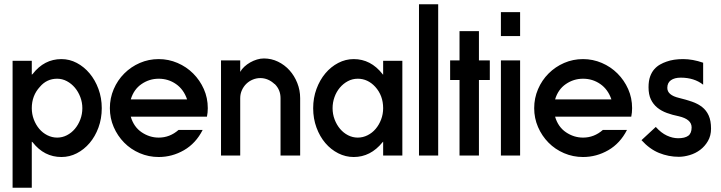

<svg xmlns="http://www.w3.org/2000/svg" viewBox="-20 -731 3380 900"><path d="M39 -446H129V-381Q131 -383 133 -384Q187 -454 268 -454Q306 -454 340 -436Q374 -418 400 -387Q426 -356 441.5 -314Q457 -272 457 -224Q457 -175 441.5 -133Q426 -91 400 -60.5Q374 -30 340 -12.5Q306 5 268 5Q187 5 133 -64L129 -67V149H39ZM167 -324Q129 -283 129 -224Q129 -196 138.5 -171Q148 -146 164 -127Q180 -108 202 -97Q224 -86 248 -86Q272 -86 293.5 -97Q315 -108 331 -127Q347 -146 356.5 -171Q366 -196 366 -224Q366 -251 356.5 -276Q347 -301 331 -320Q315 -339 293.5 -350.5Q272 -362 248 -362Q199 -362 167 -324Z M724 -454Q770 -454 812 -436Q854 -418 885.5 -386.5Q917 -355 935.5 -313.5Q954 -272 954 -224Q954 -203 950 -184H593Q607 -136 644 -111Q681 -86 724 -86Q776 -86 817 -122H930Q898 -59 842.5 -27Q787 5 724 5Q677 5 635 -13Q593 -31 562 -62.5Q531 -94 513 -135.5Q495 -177 495 -224Q495 -271 513 -313Q531 -355 562.5 -386.5Q594 -418 635.5 -436Q677 -454 724 -454ZM857 -265Q841 -312 805 -337Q769 -362 724 -362Q680 -362 643.5 -337Q607 -312 593 -265Z M1106 -448V-394Q1113 -407 1125.5 -418.5Q1138 -430 1153 -438.5Q1168 -447 1184.5 -452Q1201 -457 1217 -457Q1252 -457 1283 -442Q1314 -427 1337 -401.5Q1360 -376 1373.5 -342Q1387 -308 1387 -271V-2H1295V-271Q1295 -310 1268 -337H1267Q1237 -365 1200 -365Q1182 -365 1165 -358Q1148 -351 1135 -338.5Q1122 -326 1114 -308.5Q1106 -291 1106 -271V-2H1016V-448Z M1866 -446V-2H1776V-67L1773 -64Q1717 5 1638 5Q1600 5 1565.5 -12.5Q1531 -30 1505 -60.5Q1479 -91 1463.5 -133Q1448 -175 1448 -224Q1448 -272 1463.5 -314Q1479 -356 1505 -387Q1531 -418 1565.5 -436Q1600 -454 1638 -454Q1718 -454 1773 -384L1774 -383Q1774 -381 1776 -381V-446ZM1739 -324Q1704 -362 1657 -362Q1632 -362 1610.5 -350.5Q1589 -339 1573 -320Q1557 -301 1548 -276Q1539 -251 1539 -224Q1539 -196 1548.5 -171Q1558 -146 1574 -127Q1590 -108 1611.5 -97Q1633 -86 1657 -86Q1681 -86 1703 -97Q1725 -108 1741 -127Q1757 -146 1766.5 -171Q1776 -196 1776 -224Q1776 -283 1739 -324Z M2034 -711V-2H1944V-711Z M2134 -2V-356H2090V-448H2134V-585H2225V-448H2276V-356H2225V-2Z M2418 -448V-2H2328V-448ZM2418 -674V-562H2328V-674Z M2713 -454Q2759 -454 2801 -436Q2843 -418 2874.5 -386.5Q2906 -355 2924.5 -313.5Q2943 -272 2943 -224Q2943 -203 2939 -184H2582Q2596 -136 2633 -111Q2670 -86 2713 -86Q2765 -86 2806 -122H2919Q2887 -59 2831.5 -27Q2776 5 2713 5Q2666 5 2624 -13Q2582 -31 2551 -62.5Q2520 -94 2502 -135.5Q2484 -177 2484 -224Q2484 -271 2502 -313Q2520 -355 2551.5 -386.5Q2583 -418 2624.5 -436Q2666 -454 2713 -454ZM2846 -265Q2830 -312 2794 -337Q2758 -362 2713 -362Q2669 -362 2632.5 -337Q2596 -312 2582 -265Z M3054 -136Q3079 -108 3106 -95.5Q3133 -83 3159 -83Q3190 -83 3206 -94.5Q3222 -106 3222 -134Q3222 -172 3162 -186Q3132 -192 3106 -201.5Q3080 -211 3061 -226.5Q3042 -242 3031 -265Q3020 -288 3020 -322Q3020 -352 3027.5 -372.5Q3035 -393 3047 -406.5Q3059 -420 3074 -428.5Q3089 -437 3104 -442Q3137 -454 3182 -454Q3227 -454 3276 -437V-334Q3234 -367 3171 -367Q3142 -367 3125 -355Q3108 -343 3108 -319Q3108 -285 3163 -272Q3196 -264 3223.5 -254.5Q3251 -245 3271 -229.5Q3291 -214 3302 -189.5Q3313 -165 3313 -128Q3313 -95 3298.5 -70Q3284 -45 3262 -28.5Q3240 -12 3213 -4Q3186 4 3162 4Q3114 4 3069.5 -14Q3025 -32 2987 -74Z"/></svg>

Font: Fundamental  Brigade
Style: Regular
Weight: 400
Designer: Peter Wiegel, original typeface by Arno Drescher 1935
Foundry: Peter Wiegel
Version: Version 0.000 2012 initial release